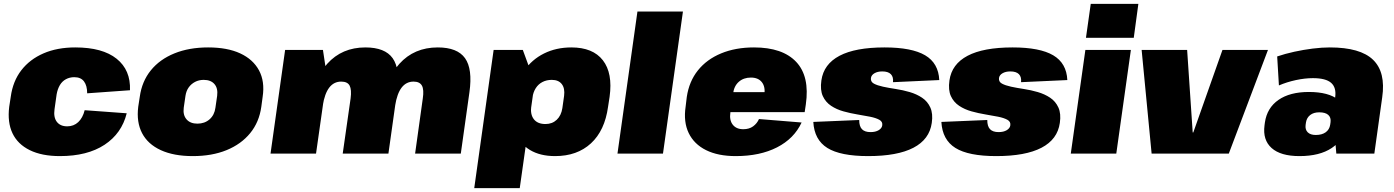

<svg xmlns="http://www.w3.org/2000/svg" viewBox="-20 -800 7261 1000"><path d="M292 13Q198 13 135 -18Q72 -49 45 -106Q18 -163 28 -244L36 -296Q47 -377 91 -434Q135 -491 206.5 -522Q278 -553 372 -553Q514 -553 587.5 -494Q661 -435 657 -330L434 -314Q434 -354 417.5 -376Q401 -398 367 -398Q343 -398 323.5 -387.5Q304 -377 292 -357Q280 -337 275 -309L264 -231Q258 -189 276 -165.5Q294 -142 330 -142Q364 -142 387.5 -164Q411 -186 421 -226L640 -210Q614 -105 524.5 -46Q435 13 292 13Z M984 13Q885 13 817.5 -18Q750 -49 720 -106.5Q690 -164 700 -244L708 -296Q719 -376 765.5 -433.5Q812 -491 888.5 -522Q965 -553 1064 -553Q1164 -553 1231 -522Q1298 -491 1329 -433.5Q1360 -376 1348 -296L1341 -244Q1330 -164 1283 -106.5Q1236 -49 1160 -18Q1084 13 984 13ZM1008 -156Q1046 -156 1071.5 -178.5Q1097 -201 1102 -239L1111 -301Q1116 -340 1097 -362Q1078 -384 1041 -384Q1016 -384 996 -373.5Q976 -363 963 -345Q950 -327 946 -301L937 -239Q932 -201 951.5 -178.5Q971 -156 1008 -156Z M2182 -287Q2189 -333 2177.5 -354Q2166 -375 2134 -375Q2096 -375 2072 -344Q2048 -313 2038 -250L1952 -163L1960 -221Q1983 -382 2060 -467.5Q2137 -553 2260 -553Q2362 -553 2402 -497Q2442 -441 2425 -320L2380 0H2142ZM1465 -540H1662L1683 -401L1626 0H1389ZM1806 -287Q1812 -333 1801 -354Q1790 -375 1757 -375Q1719 -375 1695 -344Q1671 -313 1661 -250L1575 -163L1584 -221Q1608 -383 1684.5 -468Q1761 -553 1883 -553Q1985 -553 2025 -497Q2065 -441 2048 -320L2003 0H1765Z M2871 13Q2793 13 2740 -19Q2687 -51 2664 -110.5Q2641 -170 2651 -251L2657 -290Q2669 -372 2709.5 -431Q2750 -490 2813.5 -521.5Q2877 -553 2956 -553Q3068 -553 3120 -486Q3172 -419 3155 -296L3147 -244Q3130 -120 3058 -53.5Q2986 13 2871 13ZM2551 -540H2703L2765 -371L2687 180H2450ZM2821 -154Q2856 -154 2879.5 -176Q2903 -198 2909 -237L2918 -301Q2923 -340 2906 -362Q2889 -384 2854 -384Q2827 -384 2805.5 -373Q2784 -362 2770.5 -341Q2757 -320 2753 -291L2747 -248Q2741 -204 2760.5 -179Q2780 -154 2821 -154Z M3537 -740 3433 0H3196L3300 -740Z M3812 13Q3720 13 3657.5 -18Q3595 -49 3567 -107Q3539 -165 3551 -245L3557 -295Q3569 -376 3615 -433.5Q3661 -491 3736 -522Q3811 -553 3907 -553Q4056 -553 4127 -477.5Q4198 -402 4177 -256L4171 -216H3742L3756 -320H3999L3958 -282L3961 -306Q3967 -348 3948 -372Q3929 -396 3891 -396Q3853 -396 3828 -374Q3803 -352 3798 -312L3784 -214Q3778 -174 3796.5 -150.5Q3815 -127 3851 -127Q3882 -127 3902.5 -142Q3923 -157 3933 -180L4155 -162Q4116 -78 4027 -32.5Q3938 13 3812 13Z M4502 13Q4357 13 4289 -29.5Q4221 -72 4216 -165L4455 -175Q4455 -142 4469.5 -127Q4484 -112 4514 -112Q4540 -112 4556.5 -122Q4573 -132 4575 -147Q4578 -166 4560 -176Q4542 -186 4512 -192Q4482 -198 4445.5 -204Q4409 -210 4373 -220Q4337 -230 4308.5 -249Q4280 -268 4265.5 -299.5Q4251 -331 4258 -381Q4270 -466 4352.5 -509.5Q4435 -553 4587 -553Q4729 -553 4798.5 -512Q4868 -471 4872 -383L4631 -372Q4634 -399 4620 -413.5Q4606 -428 4575 -428Q4551 -428 4534.5 -418.5Q4518 -409 4516 -393Q4514 -374 4531.5 -364.5Q4549 -355 4579 -348.5Q4609 -342 4645.5 -336.5Q4682 -331 4718 -320.5Q4754 -310 4782.5 -291Q4811 -272 4825.5 -240Q4840 -208 4833 -160Q4821 -74 4737.5 -30.5Q4654 13 4502 13Z M5169 13Q5024 13 4956 -29.5Q4888 -72 4883 -165L5122 -175Q5122 -142 5136.5 -127Q5151 -112 5181 -112Q5207 -112 5223.5 -122Q5240 -132 5242 -147Q5245 -166 5227 -176Q5209 -186 5179 -192Q5149 -198 5112.5 -204Q5076 -210 5040 -220Q5004 -230 4975.5 -249Q4947 -268 4932.5 -299.5Q4918 -331 4925 -381Q4937 -466 5019.5 -509.5Q5102 -553 5254 -553Q5396 -553 5465.5 -512Q5535 -471 5539 -383L5298 -372Q5301 -399 5287 -413.5Q5273 -428 5242 -428Q5218 -428 5201.5 -418.5Q5185 -409 5183 -393Q5181 -374 5198.5 -364.5Q5216 -355 5246 -348.5Q5276 -342 5312.5 -336.5Q5349 -331 5385 -320.5Q5421 -310 5449.5 -291Q5478 -272 5492.5 -240Q5507 -208 5500 -160Q5488 -74 5404.5 -30.5Q5321 13 5169 13Z M5870 -540 5794 0H5557L5633 -540ZM5909 -780 5885 -603H5636L5661 -780Z M5926 -540H6163L6192 -110H6195L6347 -540H6584L6380 0H5978Z M6922 -211 6934 -293Q6941 -344 6913 -368.5Q6885 -393 6818 -393Q6777 -393 6730 -383Q6683 -373 6641 -355L6632 -506Q6673 -520 6721 -530.5Q6769 -541 6817 -547Q6865 -553 6906 -553Q7065 -553 7131.5 -488.5Q7198 -424 7179 -293L7138 0H6940ZM6748 13Q6650 13 6603 -29Q6556 -71 6566 -147L6568 -162Q6579 -238 6638.5 -279.5Q6698 -321 6797 -321Q6900 -321 6951 -280Q7002 -239 6992 -163L6990 -148Q6979 -71 6916 -29Q6853 13 6748 13ZM6833 -97Q6865 -97 6884.5 -111Q6904 -125 6908 -150L6910 -164Q6913 -188 6898 -201.5Q6883 -215 6851 -215Q6822 -215 6804 -201Q6786 -187 6782 -163L6780 -149Q6777 -125 6791 -111Q6805 -97 6833 -97Z"/></svg>

Font: Pathway Extreme SemiCondensed Black
Style: Italic
Weight: 900
Width: 4
Italic angle: -8°
Version: Version 1.001;gftools[0.9.26]